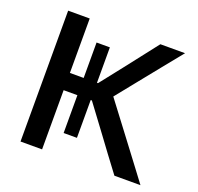

<svg xmlns="http://www.w3.org/2000/svg" viewBox="-125 -848 1013 983"><g transform="rotate(20 382.0 -356.5)"><path d="M84 0V-713H201.5V-416.5H276.5V-609.5H349V-416.5H354.5L447.5 -534.5Q479.5 -576 511.8 -617Q544 -658 586.5 -713H721Q675 -656.5 631.2 -602.2Q587.5 -548 544 -494L451.5 -379L555.5 -241.5Q584.5 -203 617.8 -159Q651 -115 682.5 -73.2Q714 -31.5 737.5 0H595.5Q558 -50 525.2 -93.8Q492.5 -137.5 461.5 -180L355.5 -322.5H349V-116.5H276.5V-322.5H201.5V0Z"/></g></svg>

Font: Commissioner Medium
Style: Regular
Weight: 500
Designer: Kostas Bartsokas
Foundry: Kostas Bartsokas
Version: Version 1.000; ttfautohint (v1.8.3)